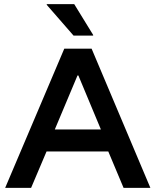

<svg xmlns="http://www.w3.org/2000/svg" viewBox="-20 -911 754 931"><path d="M5 0 291.7 -675H424.2L709.2 0H579.2L505 -176.7H205.8L130.8 0ZM245.8 -283.3H469.2L360 -545H355.8ZM336.7 -738.3 206.7 -887.5V-890.8H340L431.7 -741.7V-738.3Z"/></svg>

Font: Funnel Display SemiBold
Style: Regular
Weight: 600
Designer: NORD ID, Kristian Moeller
Foundry: Dicotype
Version: Version 1.000